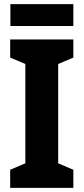

<svg xmlns="http://www.w3.org/2000/svg" viewBox="-20 -904 403 924"><path d="M333 0H29V-87L102 -118V-596L29 -627V-714H333V-627L260 -596V-118L333 -87ZM333 -884V-779H30V-884Z"/></svg>

Font: Noto Sans Hebrew Condensed ExtraBold
Style: Regular
Weight: 800
Width: 3
Designer: Monotype Design Team
Foundry: Monotype Imaging Inc.
Version: Version 2.004; ttfautohint (v1.8.4.7-5d5b)